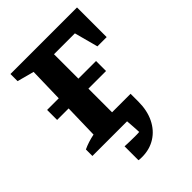

<svg xmlns="http://www.w3.org/2000/svg" viewBox="-244 -768 1085 1085"><g transform="rotate(-45 298.0 -226.0)"><path d="M47 -285V-365H140L145 -571L44 -598V-655H576V-418H502L464 -560H297V-365H438V-285H297V-96H445V-34Q445 37 419 90.5Q393 144 346 173.5Q299 203 238 203Q220 203 211 201V90Q251 92 285 92Q296 92 306.5 92Q317 92 327 91Q326 70 324.5 47Q323 24 321 0H44V-52Q84 -71 134 -81L139 -285Z"/></g></svg>

Font: Piazzolla SC
Style: Bold
Weight: 700
Designer: Juan Pablo del Peral
Foundry: Huerta Tipografica
Version: Version 1.330